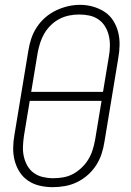

<svg xmlns="http://www.w3.org/2000/svg" viewBox="-20 -766 540 794"><path d="M198 8Q171 8 144.5 2Q118 -4 96.5 -18.5Q75 -33 61 -55Q47 -77 40.5 -102.5Q34 -128 34.5 -155.5Q35 -183 40 -210L97 -555Q101 -581 109 -605.5Q117 -630 131.5 -652.5Q146 -675 166.5 -693Q187 -711 211 -722.5Q235 -734 260 -740Q285 -746 311 -746Q339 -746 365 -738.5Q391 -731 412.5 -717Q434 -703 448 -681Q462 -659 468.5 -633.5Q475 -608 474.5 -580Q474 -552 469 -525L412 -180Q408 -154 400 -129.5Q392 -105 377.5 -82.5Q363 -60 342.5 -42Q322 -24 298 -12.5Q274 -1 248.5 3.5Q223 8 198 8ZM406 -386 430 -531Q434 -552 434.5 -574Q435 -596 430.5 -616.5Q426 -637 415.5 -655Q405 -673 388 -685Q371 -697 350.5 -701.5Q330 -706 308 -706Q287 -706 266.5 -702Q246 -698 226.5 -688Q207 -678 191 -662.5Q175 -647 164 -628.5Q153 -610 146.5 -590Q140 -570 136 -549L109 -386ZM199 -29Q220 -29 241 -32.5Q262 -36 281 -46Q300 -56 316.5 -71.5Q333 -87 344.5 -105.5Q356 -124 362.5 -144.5Q369 -165 373 -186L400 -349H103L79 -204Q76 -183 75 -161Q74 -139 78.5 -119Q83 -99 93 -81Q103 -63 119.5 -51Q136 -39 157 -34Q178 -29 199 -29Z"/></svg>

Font: Iosevka Curly XLtObl
Style: Regular
Weight: 200
Italic angle: -9°
Monospace: yes
Designer: Belleve Invis
Foundry: Belleve Invis
Version: Version 11.1.0; ttfautohint (v1.8.3)